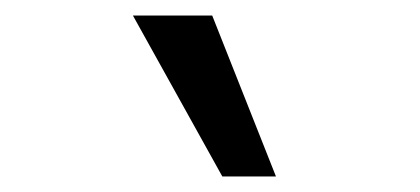

<svg xmlns="http://www.w3.org/2000/svg" viewBox="-20 -782 540 247"><path d="M266 -555 151 -762H253L335 -555Z"/></svg>

Font: Nunito Sans 10pt Expanded
Style: Italic
Weight: 400
Width: 7
Italic angle: -9°
Designer: Vernon Adams
Foundry: Vernon Adams
Version: Version 3.101;gftools[0.9.27]